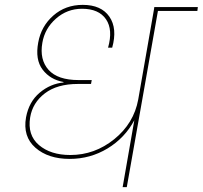

<svg xmlns="http://www.w3.org/2000/svg" viewBox="-20 -769 833 789"><path d="M266 -116Q178 -116 125.5 -162Q73 -208 87 -287Q99 -351 143 -388Q187 -425 241 -430V-432Q186 -442 155 -483Q124 -524 137 -594Q149 -661 199 -705Q249 -749 320 -749Q396 -749 429.5 -700.5Q463 -652 441 -573H424Q445 -647 415.5 -690Q386 -733 317 -733Q256 -733 210 -692.5Q164 -652 154 -593Q142 -524 179.5 -482Q217 -440 303 -440H357L354 -424H300Q215 -424 164.5 -385.5Q114 -347 104 -287Q92 -214 140 -173Q188 -132 269 -132Q369 -132 449.5 -197Q530 -262 548 -360L613 -732L614 -740H793L791 -724H629L501 0H484L532 -275Q493 -202 422 -159Q351 -116 266 -116Z"/></svg>

Font: Poppins Thin
Style: Italic
Weight: 250
Italic angle: -10°
Designer: Ninad Kale (Devanagari), Jonny Pinhorn (Latin)
Foundry: Indian Type Foundry
Version: Version 3.200;PS 1.000;hotconv 16.6.54;makeotf.lib2.5.65590